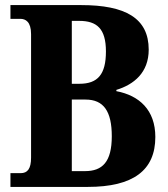

<svg xmlns="http://www.w3.org/2000/svg" viewBox="-20 -734 660 754"><path d="M21 0H325C503 0 590 -65 590 -196C590 -302 527 -359 437 -376V-381C506 -402 564 -449 564 -539C564 -663 472 -714 299 -714H21V-660H60C80 -660 102 -649 102 -600V-115C102 -71 88 -54 61 -54H21ZM292 -405H262V-652H291C360 -652 396 -622 396 -532C396 -442 364 -405 292 -405ZM314 -62H262V-343H316C387 -343 419 -297 419 -199C419 -98 382 -62 314 -62Z"/></svg>

Font: Noto Serif Condensed ExtraBold
Style: Regular
Weight: 800
Width: 3
Designer: Monotype Design Team
Foundry: Monotype Imaging Inc.
Version: Version 2.013